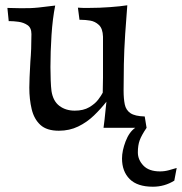

<svg xmlns="http://www.w3.org/2000/svg" viewBox="-20 -484 689 727"><path d="M203 11Q157 11 133 -11Q109 -33 100 -70.5Q91 -108 91 -152Q91 -167 92 -191.5Q93 -216 95 -251Q97 -274 98 -299.5Q99 -325 99 -355Q99 -379 84 -389Q69 -399 50 -401.5Q31 -404 18 -404H13L8 -454L54 -453Q93 -452 126 -455.5Q159 -459 189 -463Q179 -413 175 -350.5Q171 -288 171 -230Q171 -205 172 -179.5Q173 -154 175 -139Q181 -101 205 -83Q229 -65 263 -65Q296 -65 318 -78Q340 -91 352 -107Q364 -123 369 -133Q370 -160 370 -190V-345Q369 -376 354.5 -389.5Q340 -403 321.5 -406Q303 -409 288 -409H281L275 -455Q284 -454 295 -454Q306 -454 317 -454Q356 -454 396.5 -457Q437 -460 462 -464L454 -355Q450 -294 449 -241Q448 -188 448 -141Q448 -110 452.5 -88.5Q457 -67 474 -55.5Q491 -44 528 -43L535 0H372Q374 -12 376 -32Q378 -52 380 -71Q382 -90 383 -99Q362 -72 335.5 -46.5Q309 -21 276 -5Q243 11 203 11ZM559 223Q500 223 471 194Q442 165 442 116Q442 87 455.5 51.5Q469 16 492 0H535Q516 28 509 47Q502 66 502 93Q502 121 523 143Q544 165 586 165Q603 165 619.5 160.5Q636 156 649 152L640 200Q603 223 559 223Z"/></svg>

Font: Maname
Style: Regular
Weight: 400
Designer: Pathum Egodawatta
Foundry: mooniak
Version: Version 1.000; ttfautohint (v1.8.4.7-5d5b)